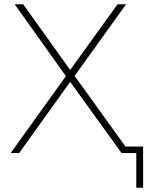

<svg xmlns="http://www.w3.org/2000/svg" viewBox="-20 -720 707 903"><path d="M570 -31 331 -363 573 -700H533L310 -391L89 -700H49L290 -362L30 0H70L310 -335L552 0H621V163H653V-31Z"/></svg>

Font: Talent ExtraLight
Style: Regular
Weight: 200
Designer: Mike Powis
Version: Version 1.001;hotconv 1.0.109;makeotfexe 2.5.65596